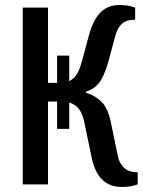

<svg xmlns="http://www.w3.org/2000/svg" viewBox="-20 -730 565 760"><path d="M462 10Q413 10 383.5 -20Q354 -50 342 -110L315 -240Q305 -292 281.5 -310Q258 -328 227 -328H170V0H70V-700H170V-402H227Q250 -402 271 -420.5Q292 -439 305 -490L332 -590Q348 -650 377 -680Q406 -710 452 -710Q480 -710 497.5 -705Q515 -700 515 -700V-652Q479 -652 462 -635.5Q445 -619 437 -590L410 -490Q393 -429 373 -403Q353 -377 320 -367V-363Q355 -353 381.5 -327.5Q408 -302 420 -240L447 -110Q452 -85 470.5 -66.5Q489 -48 525 -48V0Q525 0 507.5 5Q490 10 462 10ZM206 -220V-510H254V-220Z"/></svg>

Font: Cuprum Medium
Style: Regular
Weight: 500
Designer: Jovanny Lemonad
Foundry: Jovanny Lemonad
Version: Version 3.000